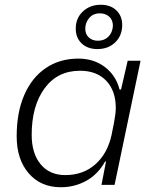

<svg xmlns="http://www.w3.org/2000/svg" viewBox="-20 -776 636 806"><path d="M50 -204Q50 -304 82 -377.5Q114 -451 172.5 -490.5Q231 -530 309 -530Q374 -530 420.5 -494.5Q467 -459 482 -400H488L516 -521H570L461 0H406L425 -98H421Q392 -45 343 -17.5Q294 10 235 10Q151 10 100.5 -48.5Q50 -107 50 -204ZM448 -208 459 -263Q466 -300 466 -323Q466 -395 426 -437Q386 -479 316 -479Q221 -479 167 -405Q113 -331 113 -210Q113 -132 150.5 -86.5Q188 -41 254 -41Q329 -41 380 -86Q431 -131 448 -208ZM298 -656Q298 -700 328 -728Q358 -756 403 -756Q444 -756 468.5 -732.5Q493 -709 493 -671Q493 -627 464 -598.5Q435 -570 389 -570Q348 -570 323 -593.5Q298 -617 298 -656ZM454 -667Q454 -692 438.5 -706Q423 -720 399 -720Q371 -720 354.5 -700.5Q338 -681 338 -655Q338 -632 353 -618.5Q368 -605 391 -605Q418 -605 435 -622Q452 -639 454 -667Z"/></svg>

Font: Mona Sans Light
Style: Italic
Weight: 300
Italic angle: -11.7°
Designer: Deni Anggara
Foundry: GitHub
Version: Version 2.000